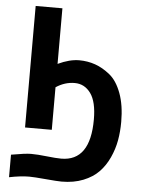

<svg xmlns="http://www.w3.org/2000/svg" viewBox="-55 -607 661 887"><g transform="rotate(5 275.0 -163.5)"><path d="M20.5 130.9Q86.9 119.1 112.3 119.1Q142.6 119.1 185.5 124Q228.5 128.9 252.9 128.9Q387.7 128.9 387.7 -64.5Q387.7 -146.5 359.4 -185.5Q331.1 -224.6 285.2 -224.6Q239.3 -224.6 198.2 -197.3V0H74.2V-563.5H198.2V-305.7Q252 -331.1 296.9 -331.1Q335.9 -331.1 371.1 -318.8Q406.2 -306.6 439.9 -279.3Q473.6 -252 494.1 -196.8Q514.6 -141.6 514.6 -64.5Q514.6 -19.5 507.3 21.5Q500 62.5 481.9 102.1Q463.9 141.6 436 170.4Q408.2 199.2 364.3 216.8Q320.3 234.4 263.7 234.4Q244.1 234.4 189.9 229.5Q135.7 224.6 113.3 224.6Q74.2 224.6 20.5 235.4Z"/></g></svg>

Font: Gothic A1
Style: Bold
Weight: 700
Version: Version 2.50